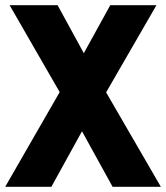

<svg xmlns="http://www.w3.org/2000/svg" viewBox="-20 -720 640 740"><path d="M0 0 210 -365 17 -700H202L303 -515L405 -700H583L389 -364L600 0H414L296 -214L178 0Z"/></svg>

Font: Red Hat Mono
Style: Bold
Weight: 700
Monospace: yes
Designer: Pentagram, MCKL
Foundry: Pentagram, MCKL
Version: Version 1.023; ttfautohint (v1.8.3)